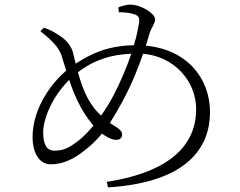

<svg xmlns="http://www.w3.org/2000/svg" viewBox="-20 -784 1040 832"><path d="M549 -551C529 -492 502 -428 471 -369C456 -340 437 -310 418 -283C397 -302 378 -326 362 -355C342 -391 328 -433 318 -471C390 -526 464 -548 549 -551ZM495 -731C518 -731 538 -729 556 -724C574 -719 586 -713 583 -690C579 -661 572 -626 560 -588C447 -586 373 -551 308 -508L296 -557C284 -601 247 -625 225 -638C209 -649 188 -658 170 -664L155 -649C204 -610 233 -581 246 -545L267 -478C213 -433 121 -323 121 -188C121 -129 146 -72 200 -72C255 -72 301 -97 340 -127C373 -152 398 -176 422 -205C438 -193 463 -178 483 -178C498 -178 509 -185 509 -201C509 -216 496 -226 480 -236L456 -251C473 -277 491 -308 511 -345C554 -425 580 -493 600 -551C733 -540 830 -434 830 -311C830 -186 757 -45 443 4L448 28C797 6 890 -149 890 -298C890 -447 788 -570 612 -586L629 -642C638 -668 652 -682 652 -701C652 -725 592 -764 544 -764C527 -764 505 -757 493 -752ZM280 -438C289 -409 301 -379 315 -349C332 -312 357 -272 385 -240C362 -212 338 -188 317 -172C282 -146 258 -131 215 -131C186 -131 167 -153 167 -210C167 -270 207 -366 280 -438Z"/></svg>

Font: Noto Serif TC Light
Style: Regular
Weight: 300
Designer: Ryoko NISHIZUKA 西塚涼子 (kana & ideographs); Frank Grießhammer (Latin, Greek & Cyrillic); Wenlong ZHANG 张文龙 (bopomofo); San
Foundry: Adobe
Version: Version 2.001;hotconv 1.1.0;makeotfexe 2.6.0